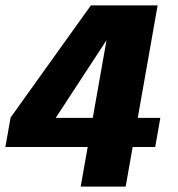

<svg xmlns="http://www.w3.org/2000/svg" viewBox="-33 -695 662 715"><path d="M267.5 0H435L461 -147.5H545L564 -256H480L554 -675H305.5L6.5 -257.5L-13 -147.5H293.5ZM174.5 -256 378.5 -568 367.5 -567 312.5 -256Z"/></svg>

Font: Anybody UltraCondensed Thin
Style: Bold Italic
Weight: 700
Italic angle: -10°
Version: Version 1.111